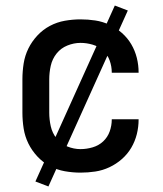

<svg xmlns="http://www.w3.org/2000/svg" viewBox="-20 -612 590 694"><path d="M271 12Q243 12 214.5 7Q186 2 160.5 -11.5Q135 -25 115 -46.5Q95 -68 82.5 -93.5Q70 -119 65.5 -147.5Q61 -176 61 -205V-325Q61 -354 65.5 -382.5Q70 -411 82.5 -436.5Q95 -462 115 -483.5Q135 -505 160.5 -518.5Q186 -532 214.5 -537Q243 -542 271 -542Q298 -542 324.5 -538Q351 -534 375.5 -522.5Q400 -511 420.5 -493Q441 -475 454.5 -452Q468 -429 474.5 -403Q481 -377 481 -350V-349H384V-350Q384 -372 376.5 -393Q369 -414 353 -429Q337 -444 315 -450.5Q293 -457 271 -457Q247 -457 223.5 -447.5Q200 -438 184.5 -418.5Q169 -399 163.5 -374.5Q158 -350 158 -325V-205Q158 -180 163.5 -155.5Q169 -131 184.5 -111.5Q200 -92 223.5 -82.5Q247 -73 271 -73Q293 -73 315 -79.5Q337 -86 353 -101Q369 -116 376.5 -137Q384 -158 384 -180V-181H481V-180Q481 -153 474.5 -127Q468 -101 454.5 -78Q441 -55 420.5 -37Q400 -19 375.5 -7.5Q351 4 324.5 8Q298 12 271 12ZM155 62 108 44 395 -592 442 -574Z"/></svg>

Font: Lode Dark
Style: Bold
Weight: 700
Monospace: yes
Designer: Belleve Invis
Foundry: Belleve Invis
Version: Version 29.2.0; ttfautohint (v1.8.3)